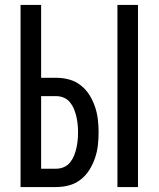

<svg xmlns="http://www.w3.org/2000/svg" viewBox="-20 -755 640 775"><path d="M454 0V-735H537V0ZM63 0V-735H146V-441H207Q234 -441 259.5 -434Q285 -427 306 -410.5Q327 -394 341 -371.5Q355 -349 363.5 -324Q372 -299 375 -273Q378 -247 378 -221Q378 -194 375 -168Q372 -142 363.5 -117Q355 -92 341 -69.5Q327 -47 306 -30.5Q285 -14 259.5 -7Q234 0 207 0ZM207 -74Q223 -74 238 -80.5Q253 -87 263 -99.5Q273 -112 279 -127Q285 -142 288.5 -157.5Q292 -173 293.5 -189Q295 -205 295 -220Q295 -236 293.5 -252Q292 -268 288.5 -283.5Q285 -299 279 -314Q273 -329 263 -341.5Q253 -354 238 -360.5Q223 -367 207 -367H146V-74Z"/></svg>

Font: Zed Mono Extended
Style: Regular
Weight: 400
Width: 7
Monospace: yes
Designer: Belleve Invis
Foundry: Belleve Invis
Version: Version 1.0.0; ttfautohint (v1.8.4)